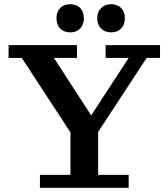

<svg xmlns="http://www.w3.org/2000/svg" viewBox="-20 -898 805 918"><path d="M511.2 -743.2Q481.9 -743.2 463.4 -761.7Q444.8 -780.3 444.8 -811Q444.8 -841.3 463.6 -859.6Q482.4 -877.9 511.2 -877.9Q541 -877.9 559.1 -859.9Q577.1 -841.8 577.1 -811Q577.1 -779.8 559.1 -761.5Q541 -743.2 511.2 -743.2ZM315.9 -743.2Q285.6 -743.2 267.8 -761.5Q250 -779.8 250 -811Q250 -841.8 267.8 -859.9Q285.6 -877.9 315.9 -877.9Q345.2 -877.9 363 -859.9Q380.9 -841.8 380.9 -811Q380.9 -779.8 363 -761.5Q345.2 -743.2 315.9 -743.2ZM170.9 0V-62H316.9V-265.1L84 -621.1H21V-682.1H348.1V-621.1H237.8L416 -346.2L595.2 -621.1H484.9V-682.1H745.1V-621.1H681.2L449.2 -267.1V-62H595.2V0Z"/></svg>

Font: Montagu Slab 144pt Medium
Style: Regular
Weight: 500
Designer: Florian Karsten
Foundry: Florian Karsten
Version: Version 1.000